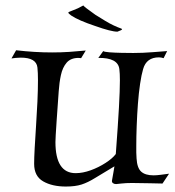

<svg xmlns="http://www.w3.org/2000/svg" viewBox="-20 -666 639 703"><path d="M221 17Q171 17 138 -2Q105 -21 105 -66Q105 -87 107 -124Q109 -161 112 -205.5Q115 -250 117 -293.5Q119 -337 119 -372Q119 -386 118.5 -398Q118 -410 117 -419Q113 -455 56 -455Q47 -455 37.5 -454Q28 -453 22 -452L39 -482Q73 -478 106 -476Q139 -474 171 -474Q203 -474 233.5 -476Q264 -478 294 -481L277 -453Q275 -453 272.5 -453.5Q270 -454 268 -454Q239 -454 224 -436.5Q209 -419 203 -391Q197 -363 195 -332Q190 -264 187.5 -226Q185 -188 184 -171Q183 -154 183 -146Q183 -32 257 -32Q283 -32 312 -42.5Q341 -53 366.5 -69.5Q392 -86 404 -102Q412 -209 415.5 -272.5Q419 -336 419 -372Q419 -385 418.5 -395Q418 -405 417 -413Q412 -455 340 -454L358 -479Q361 -476 380.5 -474.5Q400 -473 425 -472.5Q450 -472 468 -472Q503 -472 540 -475Q577 -478 592 -479L579 -453Q570 -456 562 -456Q516 -456 504 -413Q498 -393 493 -359.5Q488 -326 485 -286Q482 -246 480.5 -205.5Q479 -165 479 -132Q479 -119 479 -107.5Q479 -96 480 -86Q482 -51 497 -37.5Q512 -24 542 -24Q554 -24 568.5 -26Q583 -28 599 -30L575 6Q560 6 529.5 5Q499 4 463 4Q441 4 424 6Q407 8 405 8Q398 8 393.5 4.5Q389 1 390 -5Q393 -21 395.5 -36Q398 -51 399 -57Q355 -31 328.5 -14.5Q302 2 279 9.5Q256 17 221 17ZM410 -550Q387 -550 328 -571Q268 -591 241 -609Q230 -617 230 -620Q230 -622 249 -629Q264 -634 285 -646Q288 -641 329 -612Q337 -607 365.5 -589.5Q394 -572 425 -561Q427 -559 427 -559Q427 -556 410 -550Z"/></svg>

Font: Luxurious Roman
Style: Regular
Weight: 400
Designer: Robert E. Leuschke
Foundry: Robert E. Leuschke
Version: Version 1.010; ttfautohint (v1.8.3)